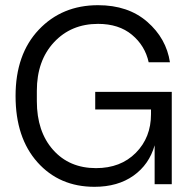

<svg xmlns="http://www.w3.org/2000/svg" viewBox="-20 -710 737 740"><path d="M344 10Q209 10 124.5 -84.5Q40 -179 40 -340Q40 -501 129.5 -595.5Q219 -690 358 -690Q474 -690 547.5 -626Q621 -562 635 -470H553Q539 -534 488.5 -576Q438 -618 358 -618Q254 -618 188 -547Q122 -476 122 -360V-320Q122 -203 184.5 -132.5Q247 -62 350 -62Q445 -62 503.5 -121Q562 -180 562 -270V-288H347V-356H642V0H576V-150Q555 -76 494.5 -33Q434 10 344 10Z"/></svg>

Font: TASA Orbiter Display
Style: Regular
Weight: 400
Designer: Weizhong Zhang
Version: Version 1.000;Glyphs 3.1.2 (3151)